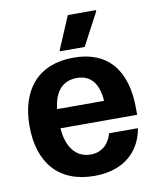

<svg xmlns="http://www.w3.org/2000/svg" viewBox="-81 -763 687 839"><g transform="rotate(-10 262.5 -344.0)"><path d="M215.8 -550H325.8L402.5 -695V-700H277.5L215.8 -555ZM270.8 12.5C410.8 12.5 478.3 -68.3 493.3 -160H365C355 -118.3 323.3 -82.5 270.8 -82.5C205 -82.5 165.8 -134.2 160 -218.3H500V-246.7C500 -420.8 417.5 -512.5 269.2 -512.5C113.3 -512.5 28.3 -413.3 28.3 -250.8C28.3 -88.3 112.5 12.5 270.8 12.5ZM160 -303.3C168.3 -383.3 207.5 -422.5 268.3 -422.5C330.8 -422.5 363.3 -379.2 368.3 -303.3Z"/></g></svg>

Font: Familjen Grotesk GF
Style: Bold
Weight: 700
Designer: Anders Wikstroem, Jonas Baeckman, Matilda Gysing, Kristian Moeller
Foundry: Familjen STHLM AB
Version: Version 2.000; Beta; Release 4; Build 6